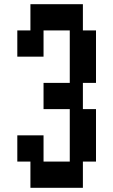

<svg xmlns="http://www.w3.org/2000/svg" viewBox="-20 -1020 540 915"><path d="M62.5 -375H187.5V-250H312.5V-500H187.5V-625H312.5V-875H187.5V-750H62.5V-875H125V-1000H375V-875H437.5V-625H375V-500H437.5V-250H375V-125H125V-250H62.5Z"/></svg>

Font: Amiga Topaz Unicode Rus
Style: Regular
Weight: 400
Designer: dMG of Trueschool and Divine Stylers
Foundry: dMG of Trueschool and Divine Stylers
Version: Version 1.1